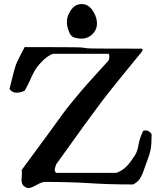

<svg xmlns="http://www.w3.org/2000/svg" viewBox="-20 -942 790 954"><path d="M350.6 -754.9Q333 -759.8 324.2 -781.2Q312.5 -808.6 312.5 -832Q312.5 -857.4 324.2 -877.9Q346.7 -921.9 385.7 -921.9Q424.8 -921.9 447.3 -877.9Q461.9 -851.6 461.9 -825.2Q461.9 -800.8 447.3 -781.2Q422.9 -750 383.8 -750Q370.1 -750 350.6 -754.9ZM102.5 -14.6Q86.9 -24.4 86.9 -46.9Q86.9 -52.7 87.9 -64.5Q88.9 -76.2 88.9 -83Q88.9 -92.8 87.9 -97.7Q149.4 -180.7 215.8 -271.5Q282.2 -362.3 294.9 -380.4Q307.6 -398.4 349.1 -448.7Q390.6 -499 416 -527.3Q441.4 -555.7 519.5 -641.6Q523.4 -652.3 523.4 -662.1Q523.4 -670.9 519.5 -674.8H244.1Q212.9 -665 177.7 -625Q160.2 -605.5 150.4 -587.4Q140.6 -569.3 128.4 -542Q116.2 -514.6 102.5 -491.2Q81.1 -481.4 63.5 -481.4Q39.1 -481.4 27.3 -500Q32.2 -519.5 38.6 -545.4Q44.9 -571.3 47.4 -580.6Q49.8 -589.8 54.2 -605Q58.6 -620.1 64.5 -632.8Q70.3 -645.5 79.1 -663.1Q87.9 -680.7 102.5 -708Q236.3 -708 306.2 -707.5Q376 -707 384.8 -706.1Q393.6 -705.1 399.9 -704.1Q406.2 -703.1 413.6 -702.1Q420.9 -701.2 488.3 -700.7Q555.7 -700.2 686.5 -700.2Q688.5 -696.3 688.5 -694.3Q688.5 -688.5 679.7 -678.7Q670.9 -668.9 669.9 -667Q537.1 -505.9 478.5 -428.2Q419.9 -350.6 258.8 -125Q252 -104.5 252 -99.6Q252 -89.8 258.8 -83H558.6Q589.8 -95.7 608.4 -114.7Q627 -133.8 650.4 -169.9Q663.1 -190.4 668 -221.7Q672.9 -252.9 691.4 -292Q695.3 -293.9 703.1 -293.9Q721.7 -293.9 733.4 -275.4Q733.4 -225.6 728.5 -199.7Q723.6 -173.8 708 -133.8Q705.1 -126 698.7 -107.9Q692.4 -89.8 689 -81.5Q685.5 -73.2 679.2 -61Q672.9 -48.8 663.6 -40.5Q654.3 -32.2 641.6 -25.4Q523.4 -25.4 427.2 -31.7Q331.1 -38.1 200.2 -38.1Q184.6 -36.1 159.7 -22Q134.8 -7.8 123 -7.8Q112.3 -7.8 102.5 -14.6Z"/></svg>

Font: LPEducational
Style: Medium
Weight: 500
Designer: Based on Essays1743, by John Stracke, which says:

Based on the typeface in a 1743 English translation of the essays of 
Version: Version 001.204